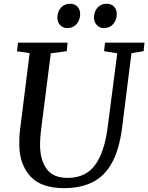

<svg xmlns="http://www.w3.org/2000/svg" viewBox="-20 -964 768 994"><path d="M660.5 -689 612.5 -306Q598 -191 559.8 -121.5Q521.5 -52 459.5 -21Q397.5 10 311.5 10Q194 10 138.2 -50.2Q82.5 -110.5 80 -208.5Q79.5 -227 80.2 -247.8Q81 -268.5 83.5 -290L133.5 -689L68 -698.5L73 -743H330L325.5 -699L243 -688L193.5 -299Q190 -271.5 188.5 -248Q187 -224.5 187.5 -204.5Q189.5 -131.5 223.2 -87.2Q257 -43 330 -43Q422 -43 471.2 -108.2Q520.5 -173.5 537.5 -306L587 -688L519 -699L523.5 -743H728L723.5 -699ZM327.5 -818.5Q306 -818.5 291 -834.8Q276 -851 277 -875Q278 -905.5 296.2 -925Q314.5 -944.5 341.5 -944.5Q367.5 -944.5 381.5 -929Q395.5 -913.5 395 -890.5Q394.5 -859.5 376.2 -839Q358 -818.5 327.5 -818.5ZM517 -818.5Q495.5 -818.5 480.8 -834.8Q466 -851 466.5 -875Q467.5 -905.5 485.5 -925Q503.5 -944.5 531 -944.5Q557 -944.5 571 -929Q585 -913.5 584.5 -890.5Q584 -859.5 565.8 -839Q547.5 -818.5 517 -818.5Z"/></svg>

Font: Merriweather
Style: Italic
Weight: 400
Italic angle: -7.8°
Designer: Eben Sorkin
Foundry: Eben Sorkin
Version: Version 2.100